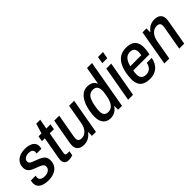

<svg xmlns="http://www.w3.org/2000/svg" viewBox="151 -1704 2696 2696"><g transform="rotate(-45 1499.0 -355.5)"><path d="M193 12Q146 12 111 3Q76 -6 52.5 -22.5Q29 -39 18 -62.5Q7 -86 7 -114Q7 -127 9 -140Q11 -153 15 -164H109Q107 -156 105.5 -147Q104 -138 104 -131Q104 -109 115.5 -94.5Q127 -80 147.5 -73.5Q168 -67 196 -67Q218 -67 237.5 -72Q257 -77 272.5 -87.5Q288 -98 297 -113.5Q306 -129 306 -151Q306 -170 296 -182.5Q286 -195 269 -204.5Q252 -214 231.5 -222Q211 -230 188 -238Q165 -247 142.5 -257Q120 -267 102 -281.5Q84 -296 73 -317Q62 -338 62 -369Q62 -411 78 -443Q94 -475 122 -496Q150 -517 186.5 -527.5Q223 -538 265 -538Q305 -538 337 -530.5Q369 -523 392 -508Q415 -493 427.5 -471.5Q440 -450 440 -422Q440 -408 437.5 -395Q435 -382 432 -374H338Q341 -386 341.5 -392.5Q342 -399 342 -403Q342 -423 332 -435.5Q322 -448 304.5 -454Q287 -460 263 -460Q239 -460 221 -454.5Q203 -449 190 -439.5Q177 -430 170.5 -417Q164 -404 164 -388Q164 -367 178 -354.5Q192 -342 215 -333.5Q238 -325 265 -314Q290 -304 315.5 -293.5Q341 -283 362.5 -268Q384 -253 397 -230Q410 -207 410 -172Q410 -123 392.5 -88Q375 -53 345 -31Q315 -9 276 1.5Q237 12 193 12Z M598 12Q563 12 544 0.5Q525 -11 516.5 -30Q508 -49 508 -74Q508 -82 509.5 -91Q511 -100 512 -109L571 -444H514L528 -526H587L631 -674H710L683 -526H766L752 -444H669L613 -125Q612 -121 611 -111.5Q610 -102 610 -99Q610 -85 617.5 -78Q625 -71 641 -71H687L675 -3Q664 1 650.5 4Q637 7 623.5 9.5Q610 12 598 12Z M900 12Q862 12 832.5 0Q803 -12 786 -37.5Q769 -63 769 -104Q769 -119 771 -134.5Q773 -150 776 -168L840 -526H939L877 -179Q876 -168 874.5 -157.5Q873 -147 873 -138Q873 -115 881 -101.5Q889 -88 904 -82.5Q919 -77 939 -77Q964 -77 986.5 -86.5Q1009 -96 1028.5 -115.5Q1048 -135 1062.5 -163.5Q1077 -192 1083 -230L1135 -526H1235L1142 0H1063L1065 -73H1059Q1039 -45 1013.5 -26Q988 -7 959.5 2.5Q931 12 900 12Z M1429 12Q1382 12 1348 -8Q1314 -28 1296 -67Q1278 -106 1278 -163Q1278 -184 1280 -208.5Q1282 -233 1286 -260Q1297 -326 1316.5 -377Q1336 -428 1364 -464Q1392 -500 1427 -519Q1462 -538 1504 -538Q1538 -538 1564 -530Q1590 -522 1608.5 -506Q1627 -490 1637 -464H1643L1688 -723H1787L1660 0H1582L1584 -71H1577Q1551 -32 1513 -10Q1475 12 1429 12ZM1464 -74Q1502 -74 1529.5 -94Q1557 -114 1575.5 -152Q1594 -190 1604 -244Q1609 -270 1611.5 -288.5Q1614 -307 1615.5 -320.5Q1617 -334 1617 -345Q1617 -383 1606.5 -406Q1596 -429 1577 -439.5Q1558 -450 1531 -450Q1493 -450 1466.5 -432.5Q1440 -415 1422.5 -378.5Q1405 -342 1394 -285Q1389 -256 1385.5 -235Q1382 -214 1381 -199.5Q1380 -185 1380 -172Q1380 -122 1401 -98Q1422 -74 1464 -74Z M1888 -619 1906 -723H2005L1987 -619ZM1781 0 1874 -526H1972L1879 0Z M2210 12Q2145 12 2101.5 -7.5Q2058 -27 2037 -68.5Q2016 -110 2016 -172Q2016 -202 2019.5 -232.5Q2023 -263 2029 -293Q2044 -368 2074.5 -423Q2105 -478 2154.5 -508Q2204 -538 2277 -538Q2338 -538 2378.5 -518.5Q2419 -499 2439 -460Q2459 -421 2459 -363Q2459 -339 2455.5 -308.5Q2452 -278 2444 -239H2122Q2119 -220 2117 -203Q2115 -186 2115 -171Q2115 -136 2125.5 -113.5Q2136 -91 2157 -80Q2178 -69 2211 -69Q2234 -69 2253.5 -75.5Q2273 -82 2288.5 -95.5Q2304 -109 2316 -130.5Q2328 -152 2334 -181H2431Q2422 -133 2402.5 -96.5Q2383 -60 2354 -36Q2325 -12 2289 0Q2253 12 2210 12ZM2135 -311H2354Q2357 -328 2358.5 -342Q2360 -356 2360 -368Q2360 -399 2350.5 -418.5Q2341 -438 2322 -447.5Q2303 -457 2275 -457Q2239 -457 2211.5 -440Q2184 -423 2165.5 -390.5Q2147 -358 2135 -311Z M2501 0 2593 -526H2672L2670 -453H2676Q2696 -481 2721.5 -500Q2747 -519 2776 -528.5Q2805 -538 2835 -538Q2873 -538 2902.5 -526.5Q2932 -515 2948.5 -489Q2965 -463 2965 -422Q2965 -408 2963.5 -392Q2962 -376 2958 -359L2895 0H2796L2857 -346Q2859 -358 2860.5 -368.5Q2862 -379 2862 -388Q2862 -411 2854.5 -424.5Q2847 -438 2832 -444Q2817 -450 2796 -450Q2772 -450 2748.5 -440Q2725 -430 2705.5 -410Q2686 -390 2672 -361Q2658 -332 2651 -294L2599 0Z"/></g></svg>

Font: Archivo SemiCondensed Medium
Style: Italic
Weight: 500
Width: 4
Italic angle: -10°
Designer: Hector Gatti
Foundry: Omnibus-Type
Version: Version 2.001